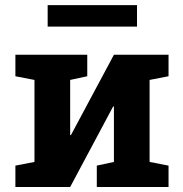

<svg xmlns="http://www.w3.org/2000/svg" viewBox="-20 -747 732 767"><path d="M41.5 0V-85.4L117.7 -100.1V-427.7L41.5 -442.4V-528.3H260.3H328.6V-442.4L260.3 -427.7V-207.5L263.2 -207L435.1 -528.3H577.6H653.3V-442.4L577.6 -427.7V-100.1L653.3 -85.4V0H366.7V-85.4L435.1 -100.1V-321.3L432.1 -321.8L260.3 0ZM170.4 -640.6V-726.6H527.3V-640.6Z"/></svg>

Font: Robotiche
Style: Bold
Weight: 700
Designer: Google
Version: Version 2.001